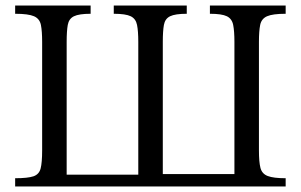

<svg xmlns="http://www.w3.org/2000/svg" viewBox="-20 -677 1093 697"><path d="M1017 0H35V-30Q81 -30 101.5 -37Q122 -44 127.5 -65.5Q133 -87 133 -131V-525Q133 -564 128.5 -586.5Q124 -609 103.5 -618Q83 -627 35 -627V-657H309V-627Q267 -627 248.5 -618Q230 -609 226 -586.5Q222 -564 222 -525V-43H482V-525Q482 -564 477.5 -586.5Q473 -609 454.5 -618Q436 -627 393 -627V-657H658V-627Q616 -627 597.5 -618Q579 -609 575 -586.5Q571 -564 571 -525V-45H831V-525Q831 -564 826.5 -586.5Q822 -609 803.5 -618Q785 -627 742 -627V-657H1017V-627Q970 -627 949.5 -618Q929 -609 924.5 -586.5Q920 -564 920 -525V-131Q920 -89 925.5 -67.5Q931 -46 952 -38Q973 -30 1017 -30Z"/></svg>

Font: STIX Two Text
Style: Regular
Weight: 400
Designer: Ross Mills, John Hudson & Paul Hanslow, Tiro Typeworks Ltd; with prior portions MicroPress Inc., and Coen Hoffman.
Foundry: Tiro Typeworks Ltd
Version: Version 2.13 b171